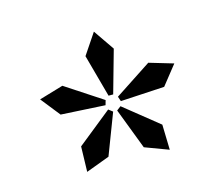

<svg xmlns="http://www.w3.org/2000/svg" viewBox="-65 -799 630 544"><g transform="rotate(-15 250.0 -526.5)"><path d="M198.2 -362.8 128.9 -336.9 130.9 -411.1 231.9 -492.2 244.1 -482.9ZM228 -505.9 98.1 -513.2 53.2 -569.8 124 -590.8 231.9 -520ZM301.8 -362.8 255.9 -482.9 268.1 -492.2 369.1 -411.1 371.1 -336.9ZM256.8 -529.8H243.2L209 -654.8L250 -715.8L292 -654.8ZM401.9 -513.2 272.9 -505.9 268.1 -520 376 -590.8 446.8 -569.8Z"/></g></svg>

Font: BabelStone Ogham
Style: Italic
Weight: 400
Italic angle: -30°
Designer: Andrew West
Foundry: BabelStone
Version: Version 2.02 March 14, 2022